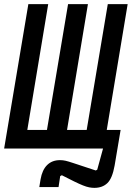

<svg xmlns="http://www.w3.org/2000/svg" viewBox="-20 -718 640 928"><path d="M436 190Q424 190 411 187.5Q398 185 380.5 178Q363 171 338.5 159Q314 147 279 129L271 133L263 186H170L176 149Q184 103 208 79.5Q232 56 270 56Q284 56 297 59Q310 62 334 70L443 106L450 102L478 0H0L117 -698H213L112 -90H207L309 -698H405L304 -90H399L501 -698H597L496 -90H563L534 82Q523 144 499 167Q475 190 436 190Z"/></svg>

Font: IBM Plex Mono Medium
Style: Italic
Weight: 500
Italic angle: -9°
Monospace: yes
Designer: Mike Abbink, Paul van der Laan, Pieter van Rosmalen
Foundry: Bold Monday
Version: Version 2.3